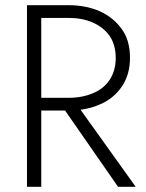

<svg xmlns="http://www.w3.org/2000/svg" viewBox="-20 -720 563 740"><path d="M203 -334 435 0H503L264 -334ZM84 -700V0H139V-700ZM244 -700H113V-651H244Q297 -651 338 -633Q380 -614 403 -581Q426 -546 426 -497Q426 -448 403 -413Q380 -378 339 -361Q297 -343 244 -343H113V-294H244Q312 -294 366 -318Q418 -340 450 -387Q481 -433 481 -497Q481 -564 450 -607Q418 -652 366 -676Q312 -700 244 -700Z"/></svg>

Font: NM-font
Style: Light
Weight: 500
Designer: ""
Foundry: ""
Version: ""